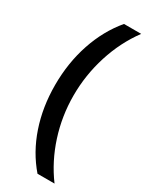

<svg xmlns="http://www.w3.org/2000/svg" viewBox="-224 -762 765 968"><g transform="rotate(30 158.5 -278.0)"><path d="M40 -273.9Q40 -403.3 77.9 -516.1Q115.7 -628.9 187 -713.9H287.1Q219.2 -622.1 183.1 -508.1Q147 -394 147 -274.9Q147 -155.8 183.1 -43.9Q219.2 67.9 286.1 158.2H187Q115.2 75.2 77.6 -35.6Q40 -146.5 40 -273.9Z"/></g></svg>

Font: Open Sans Semibold
Style: Regular
Weight: 600
Foundry: Ascender Corporation
Version: Version 1.10; ttfautohint (v1.5.65-e2d9)